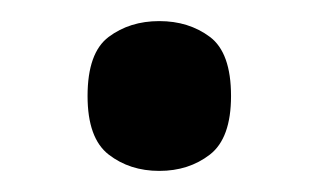

<svg xmlns="http://www.w3.org/2000/svg" viewBox="-20 -155 302 182"><path d="M131 7Q103 7 83 -8.5Q63 -24 63 -64Q63 -105 83 -120Q103 -135 131 -135Q159 -135 179 -120Q199 -105 199 -64Q199 -24 179 -8.5Q159 7 131 7Z"/></svg>

Font: Noto Serif Lao Medium
Style: Regular
Weight: 500
Designer: Monotype Design Team
Foundry: Monotype Imaging Inc.
Version: Version 2.003; ttfautohint (v1.8.4.7-5d5b)